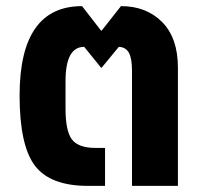

<svg xmlns="http://www.w3.org/2000/svg" viewBox="-20 -607 667 627"><path d="M267 0Q144 0 94 -66Q44 -132 44 -295Q44 -587 248 -587L310 -507H312L375 -587Q458 -587 509.5 -535Q561 -483 561 -386V0H411V-377Q411 -416 401 -434.5Q391 -453 368 -454L312 -386H310L255 -454Q194 -454 194 -342V-252Q194 -179 215 -151.5Q236 -124 292 -124H323V0Z"/></svg>

Font: Anuphan
Style: Bold
Weight: 700
Designer: Mike Abbink, Paul van der Laan, Pieter van Rosmalen, Mint Tantisuwanna
Foundry: Bold Monday; Cadson Demak
Version: Version 3.002;hotconv 1.0.109;makeotfexe 2.5.65596